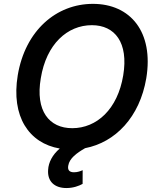

<svg xmlns="http://www.w3.org/2000/svg" viewBox="-20 -757 812 985"><path d="M730.5 -355.8C769.5 -593.4 648.8 -737.2 456.7 -737.2C269.2 -737.2 109.4 -600.9 71 -370.7C36.2 -159.1 128.6 -22 286.6 5C248.2 37.6 229 76.7 226.9 114C222.3 174.7 260.7 207.7 321 207.7C356.5 207.7 385.7 196.4 403.8 186.4L404.1 116.1C393.5 120.7 378.6 126.8 359.7 126.8C334.5 126.8 326 114 330.3 92C336.3 55.4 372.9 28.4 416.5 3.2C571.4 -26.6 696.7 -155.5 730.5 -355.8ZM189.3 -355.8C217.7 -530.5 325.3 -627.8 451.3 -627.8C569.6 -627.8 639.9 -538.4 612.2 -370.7C583.5 -196 475.9 -99.4 350.5 -99.4C232.6 -99.4 160.5 -187.5 189.3 -355.8Z"/></svg>

Font: Magic Ui Pro Semi Bold
Style: Italic
Weight: 600
Italic angle: -9.39999°
Designer: Stefan Endress, Andreas Faust
Version: Version 1.000;FEAKit 1.0